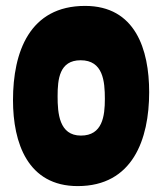

<svg xmlns="http://www.w3.org/2000/svg" viewBox="-20 -618 550 650"><path d="M268 -598C80 -598 24 -442 24 -279C24 -134 74 12 243 12C429 12 485 -146 485 -306C485 -451 438 -598 268 -598ZM253 -414C329 -414 335 -343 335 -283C335 -225 327 -159 254 -159C180 -159 175 -235 175 -292C175 -350 181 -414 253 -414Z"/></svg>

Font: Luna Sans Black
Style: Regular
Weight: 900
Designer: Juan Pablo del Peral
Foundry: Huerta Tipografica
Version: Version 2.001; ttfautohint (v1.5)